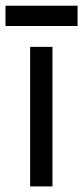

<svg xmlns="http://www.w3.org/2000/svg" viewBox="-33 -668 298 688"><path d="M75 -500H155V0H75ZM-13.3 -647.5H245V-574.8H-13.3Z"/></svg>

Font: Oak Sans Light
Style: Regular
Weight: 400
Designer: Erik Kennedy, Walven
Foundry: Erik Kennedy, Walven
Version: Version 1.100;Glyphs 3.1.2 (3151)